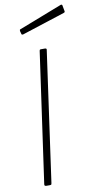

<svg xmlns="http://www.w3.org/2000/svg" viewBox="-104 -1008 539 1052"><g transform="rotate(-10 165.0 -481.5)"><path d="M95 -11Q94 -4 92.5 -2Q91 0 83 0H66Q59 0 56.5 -2.5Q54 -5 55 -11L157 -733Q158 -739 159.5 -740.5Q161 -742 166 -742H188Q199 -742 196 -731ZM323 -959 329 -927Q330 -923 329 -920.5Q328 -918 322 -916L84 -839Q80 -838 77 -839.5Q74 -841 74 -845L70 -860Q69 -868 73 -869L315 -963Q317 -964 320 -962.5Q323 -961 323 -959Z"/></g></svg>

Font: Libre Franklin Thin
Style: Italic
Weight: 100
Italic angle: -8°
Designer: Pablo Impallari, Rodrigo Fuenzalida, Nhung Nguyen
Foundry: Impallari Type
Version: Version 3.000